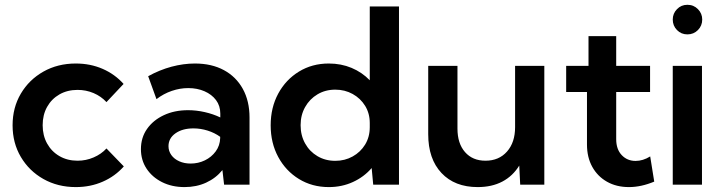

<svg xmlns="http://www.w3.org/2000/svg" viewBox="-20 -759 2971 789"><path d="M488.8 -75.2Q453.1 -34.7 402.3 -12.5Q351.6 9.8 291.5 9.8Q217.3 9.8 158.4 -23.4Q99.6 -56.6 65.7 -114Q31.7 -171.4 31.7 -244.1Q31.7 -316.9 65.7 -374.3Q99.6 -431.6 158.4 -464.8Q217.3 -498 291.5 -498Q351.1 -498 401.6 -476.1Q452.1 -454.1 487.8 -414.1L417.5 -339.4Q395.5 -363.3 364.5 -376.5Q333.5 -389.6 298.8 -389.6Q256.8 -389.6 224.4 -371.1Q191.9 -352.5 173.6 -319.8Q155.3 -287.1 155.3 -244.6Q155.3 -202.1 173.6 -169.2Q191.9 -136.2 224.4 -117.4Q256.8 -98.6 298.8 -98.6Q333.5 -98.6 364.7 -112.1Q396 -125.5 417.5 -148.9Z M1005.4 0H900.9L894 -60.1Q867.2 -26.9 827.1 -8.5Q787.1 9.8 738.3 9.8Q686.5 9.8 646 -10.5Q605.5 -30.8 582.3 -65.9Q559.1 -101.1 559.1 -146Q559.1 -193.4 584.2 -229.2Q609.4 -265.1 653.1 -285.6Q696.8 -306.2 752.9 -306.2Q787.1 -306.2 821.5 -298.3Q856 -290.5 885.3 -276.4V-292Q885.3 -324.2 867.7 -347.7Q850.1 -371.1 820.3 -384Q790.5 -397 753.4 -397Q719.7 -397 686 -385.5Q652.3 -374 623 -351.6L588.9 -445.8Q635.7 -471.7 684.8 -484.9Q733.9 -498 780.8 -498Q849.6 -498 899.9 -470.9Q950.2 -443.8 977.8 -393.8Q1005.4 -343.8 1005.4 -275.9ZM763.2 -86.9Q794.9 -86.9 822 -100.1Q849.1 -113.3 866.5 -137Q883.8 -160.6 884.8 -191.4V-196.8Q861.8 -213.4 833 -222.4Q804.2 -231.4 774.9 -231.4Q730 -231.4 701.2 -211.2Q672.4 -190.9 672.4 -158.2Q672.4 -138.2 684.1 -121.8Q695.8 -105.5 716.6 -96.2Q737.3 -86.9 763.2 -86.9Z M1619.6 0H1513.7L1507.3 -68.4Q1475.6 -31.7 1430.2 -11Q1384.8 9.8 1331.1 9.8Q1262.7 9.8 1208.5 -23.4Q1154.3 -56.6 1123.3 -114Q1092.3 -171.4 1092.3 -244.1Q1092.3 -316.9 1123.3 -374.3Q1154.3 -431.6 1208.5 -464.8Q1262.7 -498 1331.1 -498Q1381.8 -498 1424.8 -480Q1467.8 -461.9 1499.5 -429.2V-732.4H1619.6ZM1357.9 -98.1Q1397 -98.1 1429.2 -116Q1461.4 -133.8 1480.5 -165Q1499.5 -196.3 1499.5 -236.3V-253.4Q1499.5 -293 1480.5 -324Q1461.4 -355 1429.2 -372.8Q1397 -390.6 1357.9 -390.6Q1316.9 -390.6 1284.7 -371.3Q1252.4 -352.1 1233.9 -319.1Q1215.3 -286.1 1215.3 -244.6Q1215.3 -202.6 1233.9 -169.4Q1252.4 -136.2 1284.7 -117.2Q1316.9 -98.1 1357.9 -98.1Z M2216.8 0H2117.7L2113.8 -78.6Q2087.4 -35.6 2044.4 -12.9Q2001.5 9.8 1942.9 9.8Q1848.6 9.8 1794.2 -48.1Q1739.7 -106 1739.7 -207.5V-488.3H1859.9V-230.5Q1859.9 -169.4 1890.9 -134Q1921.9 -98.6 1975.1 -98.6Q2030.3 -98.6 2063.5 -136.2Q2096.7 -173.8 2096.7 -236.3V-488.3H2216.8Z M2668.5 -12.7Q2614.7 9.8 2564.5 9.8Q2513.2 9.8 2474.4 -12.2Q2435.5 -34.2 2413.8 -73.5Q2392.1 -112.8 2392.1 -165V-380.9H2306.6V-488.3H2398.4V-610.4H2512.2V-488.3H2651.4V-380.9H2512.2V-187Q2512.2 -145.5 2534.9 -121.6Q2557.6 -97.7 2591.8 -97.7Q2622.1 -97.7 2651.9 -116.2Z M2804.7 -617.7Q2779.3 -617.7 2762 -635.5Q2744.6 -653.3 2744.6 -678.7Q2744.6 -703.6 2762 -721.4Q2779.3 -739.3 2804.7 -739.3Q2830.6 -739.3 2848.1 -721.4Q2865.7 -703.6 2865.7 -678.7Q2865.7 -653.3 2848.1 -635.5Q2830.6 -617.7 2804.7 -617.7ZM2864.7 0H2744.6V-488.3H2864.7Z"/></svg>

Font: Kumbh Sans SemiBold
Style: Regular
Weight: 600
Version: Version 1.005